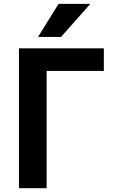

<svg xmlns="http://www.w3.org/2000/svg" viewBox="-20 -983 610 1003"><path d="M79.1 0V-730.5H522.5V-612.3H223.6V0ZM178.7 -790 286.1 -962.9H452.1L298.8 -790Z"/></svg>

Font: GenEi M Gothic v2 Bold
Style: Regular
Weight: 700
Version: Version 2.0